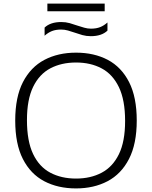

<svg xmlns="http://www.w3.org/2000/svg" viewBox="-20 -1043 848 1072"><path d="M404.5 9Q303.5 9 227 -31.2Q150.5 -71.5 107.8 -155.2Q65 -239 65 -370Q65 -501 108.2 -584.8Q151.5 -668.5 228 -708.8Q304.5 -749 404.5 -749Q505.5 -749 581.8 -708.8Q658 -668.5 700.8 -584.5Q743.5 -500.5 743.5 -370Q743.5 -239.5 700.2 -155.5Q657 -71.5 580.5 -31.2Q504 9 404.5 9ZM404.5 -46Q486 -46 547.8 -78.8Q609.5 -111.5 644 -182.2Q678.5 -253 678.5 -367.5Q678.5 -484.5 643.8 -556.5Q609 -628.5 547.5 -661.2Q486 -694 404.5 -694Q323 -694 261.2 -661.5Q199.5 -629 165 -558Q130.5 -487 130.5 -372.5Q130.5 -255 164.8 -183.2Q199 -111.5 260.8 -78.8Q322.5 -46 404.5 -46ZM487 -841Q462 -841 439.8 -847.2Q417.5 -853.5 396.5 -861Q377.5 -867.5 359 -872.8Q340.5 -878 321 -878Q291.5 -878 270 -869.5Q248.5 -861 229 -843.5V-889Q261.5 -920 322 -920Q347 -920 369.2 -913.8Q391.5 -907.5 412.5 -900Q431.5 -894 450 -888.5Q468.5 -883 488 -883Q517.5 -883 539 -891.5Q560.5 -900 580 -917.5V-872Q547.5 -841 487 -841ZM244.5 -980V-1023H564.5V-980Z"/></svg>

Font: Encode Sans Exp Lt
Style: Regular
Weight: 300
Width: 7
Designer: Multiple Designers
Foundry: Impallari Type
Version: Version 3.002; ttfautohint (v1.8.3) -l 8 -r 50 -G 200 -x 14 